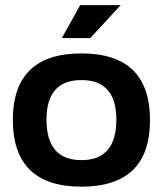

<svg xmlns="http://www.w3.org/2000/svg" viewBox="-20 -718 626 738"><path d="M293 -102.5Q427.2 -102.5 427.2 -258.3Q427.2 -410.2 293 -410.2Q158.7 -410.2 158.7 -258.3Q158.7 -102.5 293 -102.5ZM29.3 -256.3Q29.3 -512.7 293 -512.7Q556.6 -512.7 556.6 -256.3Q556.6 -0.5 293 -0.5Q30.3 -0.5 29.3 -256.3ZM288.1 -698.2H443.8L327.1 -571.8H217.8Z"/></svg>

Font: SansationBold
Style: Bold
Weight: 700
Designer: Bernd Montag
Version: Version 1.301